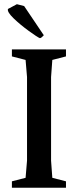

<svg xmlns="http://www.w3.org/2000/svg" viewBox="-20 -885 367 905"><path d="M36.1 -30.3 100.6 -46.9 107.4 -127.9V-521.5L100.6 -602.5L36.1 -619.1V-652.3H291V-619.1L226.6 -602.5L220.7 -521.5V-127.9L226.6 -46.9L291 -30.3V0H36.1ZM17.6 -842.8 59.6 -865.2 93.8 -856.4 186.5 -718.8 173.8 -707 168 -705.1Q157.2 -709 116.2 -738.8Q75.2 -768.6 43.9 -798.8Q12.7 -829.1 17.6 -842.8Z"/></svg>

Font: Comprehension Dark
Style: Regular
Weight: 700
Designer: Alfredo Marco Pradil
Foundry: Alfredo Marco Pradil
Version: 1.0